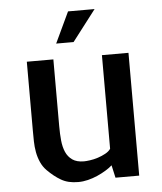

<svg xmlns="http://www.w3.org/2000/svg" viewBox="-54 -806 726 858"><g transform="rotate(-5 309.0 -377.0)"><path d="M80.1 -531.2V-550.8H199.2V-251Q199.2 -216.8 202.1 -187Q205.1 -157.2 214.8 -134.8Q224.6 -112.3 244.1 -98.6Q263.7 -85 295.9 -85Q305.7 -85 323.2 -87.4Q340.8 -89.8 358.9 -95.7Q377 -101.6 393.1 -110.4Q409.2 -119.1 417 -130.9V-137.7V-138.7V-357.4V-358.4V-550.8H536.1V0H429.7L417 -56.6Q405.3 -45.9 387.7 -35.2Q370.1 -24.4 349.1 -15.1Q328.1 -5.9 306.2 -0.5Q284.2 4.9 262.7 4.9Q239.3 4.9 220.7 0.5Q202.1 -3.9 186 -13.2Q169.9 -22.5 155.3 -34.2Q140.6 -45.9 126 -60.5Q109.4 -77.1 99.6 -99.1Q89.8 -121.1 85.4 -145Q81.1 -168.9 80.6 -193.4Q80.1 -217.8 80.1 -241.2V-532.2ZM402.3 -758.8 295.9 -620.1H217.8L283.2 -758.8Z"/></g></svg>

Font: Allerta
Style: Regular
Weight: 400
Designer: Matt McInerney
Foundry: Matt McInerney
Version: Version 1.0